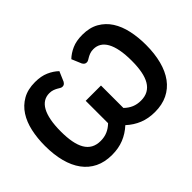

<svg xmlns="http://www.w3.org/2000/svg" viewBox="-133 -1033 1341 1341"><g transform="rotate(-45 538.0 -362.5)"><path d="M597.5 -666.5Q627.5 -695.5 669.8 -714.2Q712 -733 772 -733Q844 -733 894.5 -704.2Q945 -675.5 976.8 -626Q1008.5 -576.5 1023 -510.2Q1037.5 -444 1037.5 -368.5Q1037.5 -282 1019.2 -212.2Q1001 -142.5 965 -93.5Q929 -44.5 875.2 -18.2Q821.5 8 750 8Q686 8 634 -13Q582 -34 538.5 -74Q495 -34 443 -13Q391 8 326.5 8Q255 8 201.2 -18.2Q147.5 -44.5 111.5 -93.5Q75.5 -142.5 57.2 -212.2Q39 -282 39 -368.5Q39 -444 53.5 -510.2Q68 -576.5 100 -626Q132 -675.5 182.5 -704.2Q233 -733 305 -733Q364.5 -733 407 -714.2Q449.5 -695.5 479.5 -666.5L448 -593Q440.5 -581.5 434 -577.8Q427.5 -574 418 -574Q409.5 -574 400.8 -579.2Q392 -584.5 381 -590.8Q370 -597 355.2 -602.2Q340.5 -607.5 320.5 -607.5Q289.5 -607.5 265 -592.5Q240.5 -577.5 223.5 -547Q206.5 -516.5 197.5 -470Q188.5 -423.5 188.5 -360.5Q188.5 -302 197 -256.8Q205.5 -211.5 223.5 -180.5Q241.5 -149.5 270.2 -133.5Q299 -117.5 339.5 -117.5Q376 -117.5 406.5 -130.5Q437 -143.5 463 -169V-390H614V-168.5Q640 -143 670.2 -130.2Q700.5 -117.5 737 -117.5Q777.5 -117.5 806.2 -133.5Q835 -149.5 853.2 -180.5Q871.5 -211.5 880 -256.8Q888.5 -302 888.5 -360.5Q888.5 -423.5 879.5 -470Q870.5 -516.5 853.5 -547Q836.5 -577.5 812 -592.5Q787.5 -607.5 756.5 -607.5Q736 -607.5 721.5 -602.2Q707 -597 696 -590.8Q685 -584.5 676.2 -579.2Q667.5 -574 659 -574Q649.5 -574 642.8 -577.8Q636 -581.5 628.5 -593Z"/></g></svg>

Font: Lato 2
Style: Regular
Weight: 800
Designer: Lukasz Dziedzic with Adam Twardoch and Botio Nikoltchev
Foundry: tyPoland Lukasz Dziedzic
Version: Version 2.015; 2015-08-06; http://www.latofonts.com/